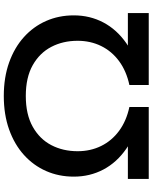

<svg xmlns="http://www.w3.org/2000/svg" viewBox="84 -888 804 1012"><g transform="rotate(-90 486.0 -382.0)"><path d="M486 -764Q584 -764 662.5 -736Q741 -708 796.5 -658Q852 -608 881.5 -541Q911 -474 911 -395Q911 -310 873.5 -239Q836 -168 764 -118Q692 -68 588 -44L653 -110H923V0H544V-102Q618 -118 670 -156.5Q722 -195 749.5 -251Q777 -307 777 -375Q777 -452 745 -513.5Q713 -575 648.5 -611.5Q584 -648 486 -648Q389 -648 324 -611.5Q259 -575 227 -513.5Q195 -452 195 -375Q195 -307 222.5 -251Q250 -195 302 -156.5Q354 -118 428 -102V0H49V-110H319L384 -44Q281 -68 208.5 -118Q136 -168 98.5 -239Q61 -310 61 -395Q61 -474 90.5 -541Q120 -608 175.5 -658Q231 -708 309.5 -736Q388 -764 486 -764Z"/></g></svg>

Font: Unbounded
Style: Regular
Weight: 400
Designer: Luke Prowse, Jean-Baptiste Morizot, Fátima Lázaro, Florian Runge
Foundry: NaN
Version: Version 1.701;gftools[0.9.28.dev5+ged2979d]